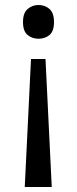

<svg xmlns="http://www.w3.org/2000/svg" viewBox="-20 -566 309 768"><path d="M196 -478Q196 -441 178 -426Q160 -411 134 -411Q109 -411 90.5 -426Q72 -441 72 -478Q72 -514 90.5 -530Q109 -546 134 -546Q160 -546 178 -530Q196 -514 196 -478ZM104 -330H162L187 182H79Z"/></svg>

Font: Noto Sans Pahawh Hmong
Style: Regular
Weight: 400
Designer: Monotype Design Team
Foundry: Monotype Imaging Inc.
Version: Version 2.001; ttfautohint (v1.8.4.7-5d5b)